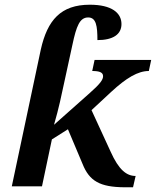

<svg xmlns="http://www.w3.org/2000/svg" viewBox="-20 -790 661 814"><path d="M507 4H544L555 -44C517 -44 484 -69 449 -147L368 -323L452 -401C516 -460 565 -489 611 -489L621 -536H381L371 -489C402 -489 417 -483 417 -467C417 -452 405 -435 361 -396L209 -261C230 -333 241 -388 252 -439L287 -600C304 -680 318 -716 354 -716C388 -716 393 -679 393 -620C459 -620 495 -644 495 -688C495 -735 454 -770 361 -770C238 -770 181 -705 153 -580L30 0H158L200 -199L268 -242L330 -95C359 -22 404 3 507 4Z"/></svg>

Font: Noto Serif SemiBold
Style: Italic
Weight: 600
Italic angle: -12°
Designer: Monotype Design Team
Foundry: Monotype Imaging Inc.
Version: Version 2.014